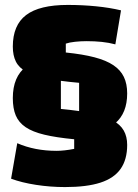

<svg xmlns="http://www.w3.org/2000/svg" viewBox="-20 -638 561 779"><path d="M227 -362V-196Q302 -189 354 -178Q406 -167 437 -150Q468 -133 482 -108.5Q496 -84 496 -50Q496 9 469.5 47Q443 85 387.5 103Q332 121 244 121Q184 121 126 112Q68 103 25 87L50 -57Q121 -26 210 -26Q224 -26 242.5 -28Q261 -30 281 -34V-73Q208 -80 160 -91.5Q112 -103 84 -122Q56 -141 44 -169.5Q32 -198 32 -240Q32 -327 86 -368Q140 -409 255 -409ZM301 -133V-302Q222 -309 169.5 -319.5Q117 -330 87 -346.5Q57 -363 44.5 -388Q32 -413 32 -449Q32 -536 86 -577Q140 -618 255 -618Q314 -618 369.5 -612.5Q425 -607 471 -596L448 -458Q422 -465 393 -468Q364 -471 331 -471Q308 -471 284.5 -468.5Q261 -466 247 -461V-425Q316 -418 363.5 -405.5Q411 -393 440 -373.5Q469 -354 482.5 -326Q496 -298 496 -259Q496 -179 447.5 -138Q399 -97 295 -90Z"/></svg>

Font: Changa ExtraLight ExtraBold
Style: Regular
Weight: 800
Version: Version 3.002; ttfautohint (v1.8.2)